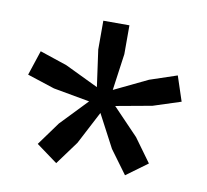

<svg xmlns="http://www.w3.org/2000/svg" viewBox="-54 -867 559 518"><g transform="rotate(10 225.0 -608.0)"><path d="M261 -587 331 -514 377.5 -450 319.5 -407.5 272.5 -471.5 225 -561.5 178 -471.5 131 -407.5 73 -450 119.5 -514 189.5 -587 90 -605 15 -629.5 37.5 -697.5 112 -672.5 203.5 -628.5 189.5 -729V-808H261V-729L247 -628.5L338.5 -672.5L413 -697.5L435.5 -629.5L360 -605Z"/></g></svg>

Font: Encode Sans Condensed Medium
Style: Regular
Weight: 500
Width: 3
Designer: Multiple Designers
Foundry: Impallari Type
Version: Version 2.000